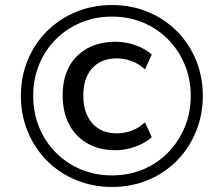

<svg xmlns="http://www.w3.org/2000/svg" viewBox="-20 -734 855 763"><path d="M425 9Q349 9 282.5 -18.5Q216 -46 167 -95Q118 -144 90.5 -210.5Q63 -277 63 -353Q63 -430 90.5 -496Q118 -562 167 -610.5Q216 -659 282 -686.5Q348 -714 425 -714Q502 -714 568 -686.5Q634 -659 682.5 -610.5Q731 -562 758.5 -496Q786 -430 786 -353Q786 -277 758.5 -210.5Q731 -144 682.5 -95Q634 -46 568 -18.5Q502 9 425 9ZM440 -137Q375 -137 327.5 -164Q280 -191 254.5 -240Q229 -289 229 -355Q229 -421 254.5 -468.5Q280 -516 327.5 -542Q375 -568 440 -568Q479 -568 518 -554.5Q557 -541 583 -517L556 -458Q532 -481 502.5 -491.5Q473 -502 444 -502Q382 -502 346.5 -463Q311 -424 311 -354Q311 -285 346.5 -244.5Q382 -204 444 -204Q473 -204 502.5 -214.5Q532 -225 556 -248L583 -189Q557 -165 517.5 -151Q478 -137 440 -137ZM425 -37Q492 -37 549 -61Q606 -85 648 -128Q690 -171 714 -228.5Q738 -286 738 -353Q738 -420 714 -477.5Q690 -535 648 -577.5Q606 -620 549 -644Q492 -668 425 -668Q358 -668 301 -644Q244 -620 201.5 -577.5Q159 -535 135.5 -477.5Q112 -420 112 -353Q112 -286 135.5 -228.5Q159 -171 201.5 -128Q244 -85 301 -61Q358 -37 425 -37Z"/></svg>

Font: Nunito Sans 10pt Medium
Style: Italic
Weight: 500
Italic angle: -9°
Designer: Vernon Adams
Foundry: Vernon Adams
Version: Version 3.101;gftools[0.9.27]